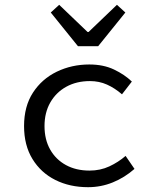

<svg xmlns="http://www.w3.org/2000/svg" viewBox="-20 -766 640 798"><path d="M346 12Q270 12 210 -18Q150 -48 115 -105Q80 -162 80 -242Q80 -324 117 -381Q154 -438 216 -468Q278 -498 351 -498Q410 -498 454 -477Q498 -456 528 -427L487 -374Q457 -400 424.5 -414.5Q392 -429 354 -429Q298 -429 255.5 -405.5Q213 -382 189 -340Q165 -298 165 -242Q165 -186 188.5 -144.5Q212 -103 254 -80Q296 -57 352 -57Q397 -57 434.5 -74.5Q472 -92 502 -118L539 -64Q498 -28 449 -8Q400 12 346 12ZM304 -574 191 -714 226 -746 344 -633H348L466 -746L501 -714L388 -574Z"/></svg>

Font: Source Code Variable
Style: Regular
Weight: 400
Monospace: yes
Designer: Paul D. Hunt, Teo Tuominen
Foundry: Adobe Systems Incorporated
Version: Version 1.010;hotconv 1.0.106;makeotfexe 2.5.65593